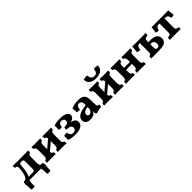

<svg xmlns="http://www.w3.org/2000/svg" viewBox="358 -2281 4038 4038"><g transform="rotate(-45 2377.0 -262.0)"><path d="M41.8 0V-61H125.4L135.4 -63.4H293.6Q328.8 -63.4 340.3 -78.2Q351.8 -93 351.8 -135V-317.2Q351.8 -353 348.2 -368.7Q344.6 -384.4 330.8 -390.6Q322.8 -394.4 312.6 -395.7Q302.4 -397 293 -397Q283.8 -397 272.9 -395.8Q262 -394.6 253.2 -391.2Q243.6 -387.6 239.6 -381.4Q235.6 -375.2 233.8 -360Q232 -344.8 229.8 -316.2Q221.6 -214.6 209.1 -155.8Q196.6 -97 170.2 -61H41Q81.6 -61 106.7 -94.2Q131.8 -127.4 145.1 -185.4Q158.4 -243.4 164 -317.2Q166.2 -349.4 163.4 -365.5Q160.6 -381.6 147.4 -388Q134.2 -394.4 105.8 -397Q100.4 -410.8 98.8 -426.2Q97.2 -441.6 97.2 -461Q129 -459.4 182.1 -458.7Q235.2 -458 319.6 -458Q392.8 -458 439.7 -458.5Q486.6 -459 514.5 -459.5Q542.4 -460 559.8 -461Q559.8 -440.8 558.2 -425.8Q556.6 -410.8 551.2 -397Q524.2 -397 513 -378.9Q501.8 -360.8 501.8 -310V-148Q501.8 -97.2 513 -79.1Q524.2 -61 551.2 -61V0ZM494 168.6Q495.6 122.8 491.2 70.7Q486.8 18.6 476.6 -31.4V-61H585.4Q602.8 -36.8 602.8 -1.6Q596.2 32.8 593.3 76.6Q590.4 120.4 591.6 168.6Q571 176.2 543.9 176.2Q516.8 176.2 494 168.6ZM120.8 168.6Q98 176.2 70.9 176.2Q43.8 176.2 23.2 168.6Q24.4 120.4 21.5 76.6Q18.6 32.8 12 -1.6Q12 -36.8 29.4 -61H138.2V-31.4Q128 18.6 123.6 70.7Q119.2 122.8 120.8 168.6Z M978.2 3Q978.2 -17.2 979.8 -32.2Q981.4 -47.2 986.8 -61Q1012 -61 1022.9 -79.1Q1033.8 -97.2 1033.8 -148V-310Q1033.8 -360.8 1022.9 -378.9Q1012 -397 986.8 -397Q981.4 -410.8 979.8 -425.8Q978.2 -440.8 978.2 -461Q999.6 -460 1033.9 -459Q1068.2 -458 1104.6 -458Q1142.8 -458 1179.2 -459Q1215.6 -460 1237.6 -461Q1237.6 -440.8 1236 -425.8Q1234.4 -410.8 1229 -397Q1202 -397 1190.8 -378.9Q1179.6 -360.8 1179.6 -310V-148Q1179.6 -97.2 1190.8 -79.1Q1202 -61 1229 -61Q1234.4 -47.2 1236 -32.2Q1237.6 -17.2 1237.6 3Q1215.6 2 1179.2 1Q1142.8 0 1104.6 0Q1068.2 0 1033.9 1Q999.6 2 978.2 3ZM655.6 3Q655.6 -17.2 657.2 -32.2Q658.8 -47.2 664.2 -61Q691.2 -61 702.4 -79.1Q713.6 -97.2 713.6 -148V-310Q713.6 -360.8 702.4 -378.9Q691.2 -397 664.2 -397Q658.8 -410.8 657.2 -425.8Q655.6 -440.8 655.6 -461Q677.6 -460 714 -459Q750.4 -458 788.6 -458Q825 -458 859.3 -459Q893.6 -460 915 -461Q915 -440.8 913.4 -425.8Q911.8 -410.8 906.4 -397Q881.2 -397 870.3 -378.9Q859.4 -360.8 859.4 -310V-148Q859.4 -97.2 870.3 -79.1Q881.2 -61 906.4 -61Q911.8 -47.2 913.4 -32.2Q915 -17.2 915 3Q893.6 2 859.3 1Q825 0 788.6 0Q750.4 0 714 1Q677.6 2 655.6 3ZM830 -90.8V-171.8L1062 -367.2V-286.6Z M1493.8 7.2Q1439.2 7.2 1391.2 -1.1Q1343.2 -9.4 1307.6 -25.4Q1311.2 -54 1311.4 -82.8Q1311.6 -111.6 1309 -140.6Q1325.8 -147.8 1350.9 -151.1Q1376 -154.4 1397.2 -152.8Q1401.6 -113.4 1415.1 -91.4Q1428.6 -69.4 1448.9 -60.5Q1469.2 -51.6 1493.4 -51.6Q1534.4 -51.6 1554.7 -71Q1575 -90.4 1575 -123.4Q1575 -164.2 1541.5 -182.9Q1508 -201.6 1436.4 -201.6Q1432.8 -215.6 1433.6 -234.2Q1434.4 -252.8 1440.2 -267.8Q1491.2 -267.8 1518.1 -277.2Q1545 -286.6 1555 -303.3Q1565 -320 1565 -339.4Q1565 -372.8 1545.1 -389.6Q1525.2 -406.4 1489.8 -406.4Q1451.4 -406.4 1431.1 -383.8Q1410.8 -361.2 1404.4 -304.6Q1382 -302.4 1358.7 -305.2Q1335.4 -308 1318.2 -316Q1323 -343.8 1323.9 -373.6Q1324.8 -403.4 1321.2 -435.4Q1353.2 -450 1397.2 -457.6Q1441.2 -465.2 1497 -465.2Q1601.8 -465.2 1661 -436.2Q1720.2 -407.2 1720.2 -350.4Q1720.2 -302.8 1676.7 -273.6Q1633.2 -244.4 1548.2 -244.4V-249.4Q1643.8 -249.4 1689.7 -220.1Q1735.6 -190.8 1735.6 -133.6Q1735.6 -68.2 1675.4 -30.5Q1615.2 7.2 1493.8 7.2Z M2137 9Q2119.4 2.2 2112 -11.7Q2104.6 -25.6 2104.6 -48.8Q2104.6 -61.4 2107.1 -78.7Q2109.6 -96 2115 -111.4L2118.2 -115Q2110.4 -87 2097.2 -65.2Q2084 -43.4 2065.8 -28.8Q2045.2 -11.4 2015.9 -2.2Q1986.6 7 1948.4 7Q1880.6 7 1842.8 -22.1Q1805 -51.2 1805 -105.6Q1805 -144 1822.6 -171.5Q1840.2 -199 1870.3 -218.1Q1900.4 -237.2 1937.3 -249.1Q1974.2 -261 2013.5 -268.2Q2052.8 -275.4 2089.2 -280.6Q2089.2 -308.4 2087.4 -327.2Q2085.6 -346 2080.8 -359.5Q2076 -373 2067 -383Q2055.6 -396.2 2041 -401.9Q2026.4 -407.6 2011.6 -407.6Q1984.6 -407.6 1968.3 -391.3Q1952 -375 1944 -349.5Q1936 -324 1933.2 -295.8Q1907.8 -295.8 1886 -297.6Q1864.2 -299.4 1847 -306.4Q1849 -333.2 1848.1 -364.5Q1847.2 -395.8 1840.8 -427.4Q1883.2 -446 1938.8 -456.8Q1994.4 -467.6 2044.4 -467.6Q2104.8 -467.6 2140.6 -454.1Q2176.4 -440.6 2194.8 -421.8Q2216 -401 2227.6 -363.5Q2239.2 -326 2239.2 -256V-172.4Q2239.2 -139.6 2243.2 -121.7Q2247.2 -103.8 2259.8 -97.4Q2272.4 -91 2297.6 -89.6Q2300 -72.4 2298.1 -55.2Q2296.2 -38 2288.6 -23.8Q2250.4 -22.4 2210.9 -14.4Q2171.4 -6.4 2137 9ZM2001 -80.4Q2021.2 -80.4 2041.5 -93.4Q2061.8 -106.4 2075.5 -133.2Q2089.2 -160 2089.2 -200.4V-225.8Q2058.4 -220.4 2033.6 -213.1Q2008.8 -205.8 1991.1 -195.4Q1973.4 -185 1964.1 -170Q1954.8 -155 1954.8 -133.4Q1954.8 -104.8 1968.6 -92.6Q1982.4 -80.4 2001 -80.4Z M2679.2 3Q2679.2 -17.2 2680.8 -32.2Q2682.4 -47.2 2687.8 -61Q2713 -61 2723.9 -79.1Q2734.8 -97.2 2734.8 -148V-310Q2734.8 -360.8 2723.9 -378.9Q2713 -397 2687.8 -397Q2682.4 -410.8 2680.8 -425.8Q2679.2 -440.8 2679.2 -461Q2700.6 -460 2734.9 -459Q2769.2 -458 2805.6 -458Q2843.8 -458 2880.2 -459Q2916.6 -460 2938.6 -461Q2938.6 -440.8 2937 -425.8Q2935.4 -410.8 2930 -397Q2903 -397 2891.8 -378.9Q2880.6 -360.8 2880.6 -310V-148Q2880.6 -97.2 2891.8 -79.1Q2903 -61 2930 -61Q2935.4 -47.2 2937 -32.2Q2938.6 -17.2 2938.6 3Q2916.6 2 2880.2 1Q2843.8 0 2805.6 0Q2769.2 0 2734.9 1Q2700.6 2 2679.2 3ZM2356.6 3Q2356.6 -17.2 2358.2 -32.2Q2359.8 -47.2 2365.2 -61Q2392.2 -61 2403.4 -79.1Q2414.6 -97.2 2414.6 -148V-310Q2414.6 -360.8 2403.4 -378.9Q2392.2 -397 2365.2 -397Q2359.8 -410.8 2358.2 -425.8Q2356.6 -440.8 2356.6 -461Q2378.6 -460 2415 -459Q2451.4 -458 2489.6 -458Q2526 -458 2560.3 -459Q2594.6 -460 2616 -461Q2616 -440.8 2614.4 -425.8Q2612.8 -410.8 2607.4 -397Q2582.2 -397 2571.3 -378.9Q2560.4 -360.8 2560.4 -310V-148Q2560.4 -97.2 2571.3 -79.1Q2582.2 -61 2607.4 -61Q2612.8 -47.2 2614.4 -32.2Q2616 -17.2 2616 3Q2594.6 2 2560.3 1Q2526 0 2489.6 0Q2451.4 0 2415 1Q2378.6 2 2356.6 3ZM2531 -90.8V-171.8L2763 -367.2V-286.6ZM2639.8 -521Q2579.6 -521 2533.9 -539.5Q2488.2 -558 2462.5 -594.6Q2436.8 -631.2 2436.8 -685Q2459.2 -694.8 2489.8 -698.2Q2520.4 -701.6 2548.4 -697.8Q2557.6 -636 2581.6 -607.9Q2605.6 -579.8 2649.8 -579.8Q2696.6 -579.8 2719.3 -607.9Q2742 -636 2746.6 -697.8Q2774.6 -701.6 2805.9 -699Q2837.2 -696.4 2858.2 -687Q2858.2 -632.4 2830.5 -595.4Q2802.8 -558.4 2753.2 -539.7Q2703.6 -521 2639.8 -521Z M3330.4 3Q3330.4 -17.2 3332 -32.2Q3333.6 -47.2 3339 -61Q3365.6 -61 3377.1 -79.1Q3388.6 -97.2 3388.6 -148V-310Q3388.6 -360.8 3377.1 -378.9Q3365.6 -397 3339 -397Q3333.6 -410.8 3332 -425.8Q3330.4 -440.8 3330.4 -461Q3352.2 -460 3387.4 -459Q3422.6 -458 3459.4 -458Q3498.6 -458 3535.9 -459Q3573.2 -460 3596.2 -461Q3596.2 -440.8 3594.6 -425.8Q3593 -410.8 3587.6 -397Q3559.2 -397 3546.8 -378.9Q3534.4 -360.8 3534.4 -310V-148Q3534.4 -97.2 3546.8 -79.1Q3559.2 -61 3587.6 -61Q3593 -47.2 3594.6 -32.2Q3596.2 -17.2 3596.2 3Q3573.2 2 3535.9 1Q3498.6 0 3459.4 0Q3422.6 0 3387.4 1Q3352.2 2 3330.4 3ZM3004.6 3Q3004.6 -17.2 3006.2 -32.2Q3007.8 -47.2 3013.2 -61Q3041.6 -61 3054 -79.1Q3066.4 -97.2 3066.4 -148V-310Q3066.4 -360.8 3054 -378.9Q3041.6 -397 3013.2 -397Q3007.8 -410.8 3006.2 -425.8Q3004.6 -440.8 3004.6 -461Q3027.2 -460 3064.7 -459Q3102.2 -458 3141.4 -458Q3178.2 -458 3213.6 -459Q3249 -460 3270.4 -461Q3270.4 -440.8 3268.8 -425.8Q3267.2 -410.8 3261.8 -397Q3235.2 -397 3223.7 -378.9Q3212.2 -360.8 3212.2 -310V-148Q3212.2 -97.2 3223.7 -79.1Q3235.2 -61 3261.8 -61Q3267.2 -47.2 3268.8 -32.2Q3270.4 -17.2 3270.4 3Q3249 2 3213.6 1Q3178.2 0 3141.4 0Q3102.2 0 3064.7 1Q3027.2 2 3004.6 3ZM3207.8 -198.6V-264.2H3393.2V-206Q3364.2 -206 3331 -205.5Q3297.8 -205 3265 -203.4Q3232.2 -201.8 3207.8 -198.6Z M3757.2 3Q3757.2 -17.2 3758.8 -32.2Q3760.4 -47.2 3765.8 -61Q3792.8 -61 3804 -79.1Q3815.2 -97.2 3815.2 -148V-458H3901.4Q3946.2 -458 3987.6 -459Q4029 -460 4051.4 -461Q4051.4 -444 4049.8 -427.5Q4048.2 -411 4042.8 -397.6Q3992.8 -394.4 3974.2 -377.8Q3955.6 -361.2 3955.6 -317.8V-252.4L3953.2 -238V-132.2Q3953.2 -90.4 3967.1 -75.4Q3981 -60.4 4005.8 -60.4Q4036.4 -60.4 4050.5 -77.6Q4064.6 -94.8 4064.6 -129.4Q4064.6 -162 4054.5 -182.9Q4044.4 -203.8 4026.1 -213.7Q4007.8 -223.6 3984 -223.6Q3975 -223.6 3964.8 -222.8Q3954.6 -222 3942.6 -220V-281.2Q3956.6 -283.2 3971.2 -283.9Q3985.8 -284.6 4008.2 -284.6Q4114.2 -284.6 4165.8 -248.5Q4217.4 -212.4 4217.4 -137.6Q4217.4 -96 4197.4 -65Q4177.4 -34 4131.2 -17Q4085 0 4007.4 0Q3967 0 3921.2 0Q3875.4 0 3832.4 1Q3789.4 2 3757.2 3ZM3723 -286.4Q3697.4 -286.4 3675 -291.4Q3652.6 -296.4 3637 -305Q3641.4 -326 3644.4 -353.8Q3647.4 -381.6 3649.1 -410Q3650.8 -438.4 3651.6 -460Q3673.4 -459.4 3702.3 -458.9Q3731.2 -458.4 3772.5 -458.2Q3813.8 -458 3872.4 -458V-397H3805.4Q3775 -397 3758.3 -384.6Q3741.6 -372.2 3733.9 -347.6Q3726.2 -323 3723 -286.4Z M4308.2 3Q4308.2 -10.4 4311 -28.8Q4313.8 -47.2 4317.4 -60.4Q4349.8 -62 4367.6 -67.2Q4385.4 -72.4 4392.4 -88.6Q4399.4 -104.8 4399.4 -139.2V-415.8H4549.4V-139.2Q4549.4 -106 4555.3 -89.8Q4561.2 -73.6 4577.6 -67.8Q4594 -62 4626.2 -60.4Q4630 -47.6 4631.9 -29.6Q4633.8 -11.6 4633.8 3Q4611.2 2 4571.5 1Q4531.8 0 4483.6 0Q4451.6 0 4417.6 0.5Q4383.6 1 4354.3 1.5Q4325 2 4308.2 3ZM4286 -304Q4263.2 -304 4243.7 -306.2Q4224.2 -308.4 4207 -316.6Q4215.2 -352 4220.8 -391.4Q4226.4 -430.8 4226.4 -460Q4250.8 -459 4275.8 -458.5Q4300.8 -458 4329.3 -458Q4357.8 -458 4393.9 -458Q4430 -458 4477.4 -458Q4533.6 -458 4577 -458.5Q4620.4 -459 4655.9 -459.5Q4691.4 -460 4724 -460Q4723.8 -430.4 4728.5 -392.9Q4733.2 -355.4 4741.8 -317.2Q4725.4 -310.2 4705.2 -307.1Q4685 -304 4661.8 -304Q4651.8 -355.8 4633.1 -376.1Q4614.4 -396.4 4573.2 -396.4H4385.4Q4355 -396.4 4336.2 -387.3Q4317.4 -378.2 4305.6 -358Q4293.8 -337.8 4286 -304Z"/></g></svg>

Font: Vollkorn
Style: Regular
Weight: 400
Designer: Friedrich Althausen
Foundry: Friedrich Althausen
Version: Version 4.104